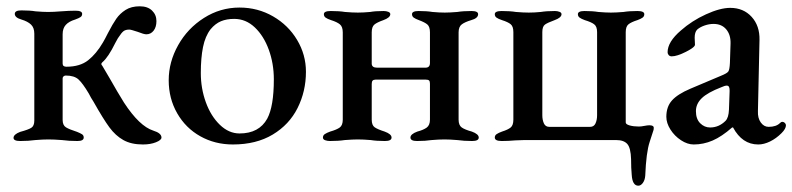

<svg xmlns="http://www.w3.org/2000/svg" viewBox="-20 -445 2517 610"><path d="M277 -122Q269 -134 262 -148Q243 -180 229.5 -192.5Q216 -205 189 -205Q185 -205 182 -202.5Q179 -200 179 -196V-64Q179 -47 189.5 -40.5Q200 -34 225 -26Q235 -22 240.5 -18.5Q246 -15 246 -8Q246 3 226 3Q198 3 177 0Q151 -2 134 -2Q116 -2 92 0Q71 3 44 3Q23 3 23 -7Q23 -18 44 -26Q70 -33 79.5 -39Q89 -45 89 -62V-338Q89 -357 78.5 -367Q68 -377 48 -383Q27 -389 27 -401Q27 -412 48 -412Q75 -412 93 -409Q117 -407 133 -407Q150 -407 174 -409Q200 -411 220 -411Q241 -411 241 -401Q241 -394 235.5 -390.5Q230 -387 219 -383Q199 -377 189 -366Q179 -355 179 -336V-243Q179 -233 191 -233Q234 -233 260 -253.5Q286 -274 307 -310Q313 -320 323 -340Q338 -369 349.5 -385.5Q361 -402 379 -413.5Q397 -425 424 -425Q449 -425 463 -411.5Q477 -398 477 -378Q477 -359 468 -347.5Q459 -336 445 -336Q437 -336 417 -344Q396 -351 391 -351Q379 -351 372.5 -346Q366 -341 357 -327Q354 -323 351.5 -318Q349 -313 346 -308Q324 -263 305 -247Q302 -244 302 -242Q302 -240 303 -238.5Q304 -237 305 -236L328 -197Q354 -151 374 -119Q423 -44 467 -30Q493 -22 493 -8Q493 0 475.5 7Q458 14 434 14Q397 14 372 0Q347 -14 327.5 -40.5Q308 -67 277 -122Z M516 -190Q516 -248 546 -301.5Q576 -355 628 -388Q680 -421 741 -421Q799 -421 847.5 -393Q896 -365 924 -318Q952 -271 952 -217Q952 -155 925.5 -102Q899 -49 846.5 -17.5Q794 14 720 14Q663 14 616.5 -12Q570 -38 543 -85Q516 -132 516 -190ZM829 -68Q850 -107 850 -193Q850 -243 834 -287Q818 -331 789.5 -358Q761 -385 724 -385Q700 -385 682 -377.5Q664 -370 649 -352Q632 -330 625 -295.5Q618 -261 618 -213Q618 -164 634 -120Q650 -76 678.5 -48.5Q707 -21 741 -21Q803 -21 829 -68Z M1006 -8Q1006 -15 1012 -19Q1018 -23 1029 -27Q1050 -33 1059.5 -40Q1069 -47 1069 -65V-342Q1069 -360 1060 -367.5Q1051 -375 1032 -381Q1020 -385 1014.5 -389Q1009 -393 1009 -400Q1009 -410 1031 -410Q1058 -410 1076 -407Q1100 -405 1117 -405Q1134 -405 1156 -407Q1172 -410 1199 -410Q1207 -410 1213.5 -407.5Q1220 -405 1220 -400Q1220 -389 1198 -381Q1178 -374 1169.5 -367Q1161 -360 1161 -342V-243Q1161 -230 1178 -230H1332Q1346 -230 1346 -245V-342Q1346 -360 1338 -367Q1330 -374 1311 -381Q1300 -385 1294.5 -389Q1289 -393 1289 -400Q1289 -410 1310 -410Q1336 -410 1354 -407Q1376 -405 1393 -405Q1409 -405 1433 -407Q1451 -410 1478 -410Q1499 -410 1499 -400Q1499 -387 1477 -381Q1457 -375 1447 -367.5Q1437 -360 1437 -342V-65Q1437 -47 1447 -40Q1457 -33 1479 -27Q1501 -19 1501 -8Q1501 3 1480 3Q1454 3 1433 0Q1409 -2 1392 -2Q1375 -2 1351 0Q1332 3 1305 3Q1284 3 1284 -8Q1284 -19 1306 -27Q1325 -32 1335.5 -39.5Q1346 -47 1346 -65V-179Q1346 -187 1343 -189.5Q1340 -192 1333 -192H1173Q1167 -192 1164 -189Q1161 -186 1161 -178V-65Q1161 -47 1170.5 -40.5Q1180 -34 1202 -27Q1224 -19 1224 -8Q1224 3 1203 3Q1176 3 1158 0Q1134 -2 1117 -2Q1101 -2 1075 0Q1056 3 1028 3Q1020 3 1013 0.5Q1006 -2 1006 -8Z M1987 110Q1985 90 1985 61Q1984 25 1973 12.5Q1962 0 1938 0H1645L1617 1Q1595 3 1574 3Q1552 3 1552 -8Q1552 -15 1558 -19Q1564 -23 1575 -27Q1594 -33 1602.5 -40Q1611 -47 1611 -65V-343Q1611 -361 1602.5 -368Q1594 -375 1575 -381Q1563 -385 1557.5 -389Q1552 -393 1552 -400Q1552 -410 1574 -410Q1601 -410 1619 -407Q1643 -405 1660 -405Q1678 -405 1698 -407Q1716 -410 1743 -410Q1751 -410 1757.5 -407.5Q1764 -405 1764 -400Q1764 -389 1742 -381Q1720 -373 1711.5 -367Q1703 -361 1703 -343V-79Q1703 -64 1708 -53Q1713 -42 1725 -42H1855Q1867 -42 1872 -53Q1877 -64 1877 -79V-343Q1877 -361 1867.5 -368Q1858 -375 1838 -381Q1827 -385 1821.5 -389Q1816 -393 1816 -400Q1816 -410 1837 -410Q1863 -410 1881 -407Q1905 -405 1921 -405Q1937 -405 1961 -407Q1979 -410 2005 -410Q2027 -410 2027 -400Q2027 -393 2021.5 -389Q2016 -385 2005 -381Q1986 -375 1977 -368Q1968 -361 1968 -343V-56Q1968 -50 1980.5 -46.5Q1993 -43 2010 -43Q2017 -43 2027 -45Q2037 -47 2043 -47Q2057 -47 2057 -39Q2057 -33 2056 -31Q2055 -27 2044 6Q2033 39 2030 113Q2029 127 2022.5 136Q2016 145 2008 145Q1989 145 1987 110Z M2097 -74Q2097 -106 2115 -126Q2133 -146 2173 -163L2270 -204Q2290 -212 2294 -218Q2298 -224 2299 -245L2301 -306Q2302 -334 2287.5 -351.5Q2273 -369 2247 -369Q2233 -369 2218.5 -364Q2204 -359 2195 -351Q2187 -343 2187 -325L2188 -303Q2188 -295 2159.5 -280.5Q2131 -266 2114 -266Q2108 -266 2104.5 -270Q2101 -274 2101 -279Q2101 -312 2143 -348Q2178 -379 2223 -399.5Q2268 -420 2300 -420Q2342 -420 2368 -391.5Q2394 -363 2393 -318L2388 -92Q2387 -70 2397 -56Q2407 -42 2422 -42Q2446 -42 2458 -54Q2462 -58 2465 -58Q2470 -58 2473.5 -54.5Q2477 -51 2477 -47Q2477 -36 2463 -22Q2446 -5 2426.5 4.5Q2407 14 2389 14Q2338 14 2309 -40H2306Q2273 -11 2244 1.5Q2215 14 2184 14Q2164 14 2143.5 0.5Q2123 -13 2110 -33.5Q2097 -54 2097 -74ZM2285 -61Q2295 -71 2296 -97L2298 -154V-159Q2298 -173 2289 -173Q2283 -173 2272 -168Q2228 -151 2209.5 -133Q2191 -115 2191 -92Q2191 -67 2204.5 -53.5Q2218 -40 2236 -40Q2264 -40 2285 -61Z"/></svg>

Font: EB Garamond Medium
Style: Regular
Weight: 500
Designer: Georg Duffner and Octavio Pardo
Foundry: Georg Duffner
Version: Version 1.000